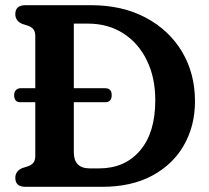

<svg xmlns="http://www.w3.org/2000/svg" viewBox="-20 -720 806 740"><path d="M39 -34.5Q39 -60.5 65.5 -72L87.5 -79Q101.5 -84 108.8 -93Q116 -102 116 -119.5V-326H58.5Q34.5 -326 34.5 -353Q34.5 -365 41.2 -372.5Q48 -380 59.5 -380H116V-580.5Q116 -598 108.8 -607Q101.5 -616 87.5 -621L65.5 -628Q39 -639.5 39 -665.5Q39 -700 78.5 -700H330.5Q451 -700 541.2 -652.2Q631.5 -604.5 681.5 -520.8Q731.5 -437 731.5 -329.5Q731.5 -235.5 689.2 -161Q647 -86.5 567 -43.2Q487 0 373.5 0H78.5Q39 0 39 -34.5ZM362 -71Q461 -71 519.8 -139.8Q578.5 -208.5 578.5 -333.5Q578.5 -420.5 546.2 -487Q514 -553.5 455.5 -591.2Q397 -629 318 -629H264.5V-380H385Q410.5 -380 410.5 -353Q410.5 -326 385 -326H264.5V-133.5Q264.5 -71 326 -71Z"/></svg>

Font: Fraunces 72pt S100 SemiBold
Style: Regular
Weight: 600
Version: Version 1.000; ttfautohint (v1.8.3)